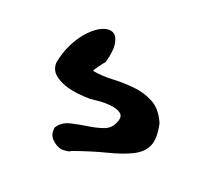

<svg xmlns="http://www.w3.org/2000/svg" viewBox="-72 -127 549 514"><g transform="rotate(20 202.0 129.5)"><path d="M110.4 263.7Q110.4 258.8 110.8 254.9Q111.3 251 115.2 247.1Q127 232.4 148.9 227.5Q170.9 222.7 193.8 219.2Q216.8 215.8 236.3 209Q255.9 202.1 263.7 181.6Q271.5 164.1 261.2 156.2Q251 148.4 233.4 146.5Q215.8 144.5 198.2 146Q180.7 147.5 173.8 148.4Q160.2 148.4 140.1 146.5Q120.1 144.5 101.1 138.2Q82 131.8 68.8 120.1Q55.7 108.4 55.7 88.9Q61.5 56.6 75.2 30.3Q88.9 3.9 106 -13.7Q123 -31.2 140.1 -38.6Q157.2 -45.9 169.4 -40.5Q181.6 -35.2 185.5 -15.1Q189.5 4.9 179.7 41Q173.8 47.9 165 60.1Q156.2 72.3 156.2 74.2V75.2Q181.6 80.1 212.9 78.6Q244.1 77.1 273.9 80.1Q303.7 83 329.6 96.7Q355.5 110.4 371.1 146.5Q379.9 187.5 370.1 209.5Q360.4 231.4 334 244.6Q307.6 257.8 266.6 268.1Q225.6 278.3 173.8 296.9Q171.9 299.8 164.6 300.8Q157.2 301.8 152.3 301.8Q138.7 301.8 124.5 290Q110.4 278.3 110.4 263.7Z"/></g></svg>

Font: Covered By Your Grace
Style: Regular
Weight: 400
Designer: Kimberly Geswein
Foundry: Kimberly Geswein
Version: Version 1.0